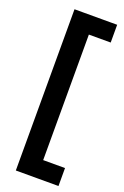

<svg xmlns="http://www.w3.org/2000/svg" viewBox="-153 -746 570 884"><g transform="rotate(20 132.5 -304.0)"><path d="M50 91V-684H152V91ZM50 91V3H259V91ZM50 -612V-699H259V-612Z"/></g></svg>

Font: Bricolage Grotesque 48pt Condensed Medium
Style: Regular
Weight: 500
Width: 3
Designer: Mathieu Triay
Foundry: Atelier Triay
Version: Version 1.001;gftools[0.9.33.dev8+g029e19f]